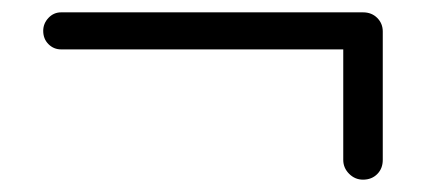

<svg xmlns="http://www.w3.org/2000/svg" viewBox="-20 -420 690 311"><path d="M600 -369V-161Q600 -147 591 -138Q582 -129 568 -129Q555 -129 545.5 -138.5Q536 -148 536 -161V-340H79Q67 -340 58.5 -348.5Q50 -357 50 -370Q50 -382 58.5 -391Q67 -400 79 -400H568Q582 -400 591 -391Q600 -382 600 -369Z"/></svg>

Font: Quicksand
Style: Regular
Weight: 400
Designer: Andrew Paglinawan
Foundry: Andrew Paglinawan
Version: Version 3.000